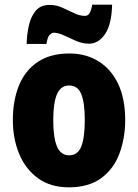

<svg xmlns="http://www.w3.org/2000/svg" viewBox="-20 -792 592 822"><path d="M516 -278Q516 -201 491.5 -135Q467 -69 413.5 -29.5Q360 10 275 10Q196 10 142.5 -29Q89 -68 62 -133.5Q35 -199 35 -278Q35 -361 61 -425.5Q87 -490 141 -526.5Q195 -563 277 -563Q348 -563 402 -529.5Q456 -496 486 -432.5Q516 -369 516 -278ZM208 -277Q208 -203 224 -165Q240 -127 276 -127Q313 -127 328 -165Q343 -203 343 -278Q343 -352 328 -389Q313 -426 276 -426Q240 -426 224 -389Q208 -352 208 -277ZM94 -604Q95 -644 103.5 -682.5Q112 -721 133 -746Q154 -771 193 -771Q220 -771 246 -759.5Q272 -748 296.5 -736Q321 -724 344 -724Q356 -724 363 -735Q370 -746 375 -772H460Q458 -688 430 -646.5Q402 -605 361 -605Q333 -605 305.5 -617Q278 -629 253.5 -640.5Q229 -652 210 -652Q202 -652 192.5 -642.5Q183 -633 179 -604Z"/></svg>

Font: Noto Sans Gujarati UI Condensed Black
Style: Regular
Weight: 900
Width: 3
Designer: Jelle Bosma - Monotype Design Team, Universal Thirst
Foundry: Monotype Imaging Inc.
Version: Version 2.106; ttfautohint (v1.8.4.7-5d5b)